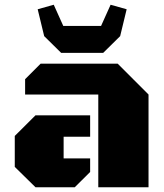

<svg xmlns="http://www.w3.org/2000/svg" viewBox="-20 -786 690 806"><path d="M392.6 0V-389.2H85.4V-453.6L150.4 -518.6H474.1L603.5 -389.2V0ZM358.4 -301.8V-211.9H247.1V-121.1H358.4V-64L293.9 0H128.9L42 -85.4V-215.3L128.9 -301.8ZM138.2 -747.1 205.6 -766.1 245.6 -677.2H404.3L444.3 -766.1L511.7 -747.1L484.4 -634.3L413.1 -564H236.8L165.5 -634.3Z"/></svg>

Font: Black Ops One
Style: Regular
Weight: 400
Designer: James Grieshaber
Foundry: James Grieshaber
Version: Version 1.002